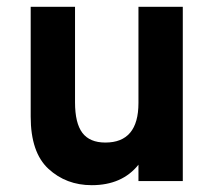

<svg xmlns="http://www.w3.org/2000/svg" viewBox="-20 -531 631 563"><path d="M386 -48Q338 12 249 12Q174 12 122 -36Q70 -84 70 -189V-511H200V-231Q200 -170 221.5 -141.5Q243 -113 289 -113Q386 -113 386 -229V-511H516V0H386Z"/></svg>

Font: ReCut ExtraBold
Style: Regular
Weight: 800
Designer: Giant Group (for alternate capitals set)
Version: Version 2.002;FEAKit 1.0